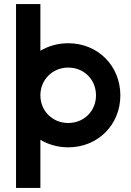

<svg xmlns="http://www.w3.org/2000/svg" viewBox="-20 -726 643 946"><path d="M316 0C462 0 573 -111 573 -256C573 -402 462 -513 316 -513C265 -513 218 -499 179 -476V-706H59V200H179V-37C218 -14 265 0 316 0ZM316 -120C239 -120 179 -179 179 -256C179 -334 239 -393 316 -393C394 -393 453 -334 453 -256C453 -179 394 -120 316 -120Z"/></svg>

Font: Lineal
Style: Bold
Weight: 700
Designer: Created by Frank Adebiaye with contributions from Anton Moglia & Ariel Martín Pérez
Created by Frank ADEBIAYE with FontF
Foundry: Velvetyne Type Foundry
Version: Version 2.000;Glyphs 3.2 (3227)